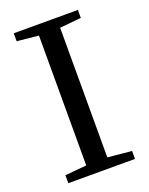

<svg xmlns="http://www.w3.org/2000/svg" viewBox="-128 -731 618 798"><g transform="rotate(-20 181.0 -331.5)"><path d="M33.7 0V-35.2L128.9 -43.9V-618.2L33.7 -627.9V-663.1H317.4V-627.9L222.7 -618.7V-45.4L328.6 -35.2V0Z"/></g></svg>

Font: Elstob 8pt
Style: Regular
Weight: 400
Designer: Peter S. Baker
Version: Version 1.015